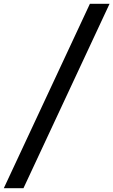

<svg xmlns="http://www.w3.org/2000/svg" viewBox="-47 -843 594 1006"><path d="M-27 143 424 -823H527L76 143Z"/></svg>

Font: Iosevka SS18 Semibold
Style: Italic
Weight: 600
Italic angle: -9°
Monospace: yes
Designer: Belleve Invis
Foundry: Belleve Invis
Version: Version 25.1.1; ttfautohint (v1.8.4)